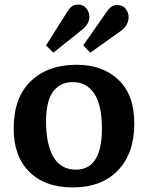

<svg xmlns="http://www.w3.org/2000/svg" viewBox="-20 -808 649 842"><path d="M299 14Q178 14 109 -54Q40 -122 40 -245Q40 -380 115 -452Q190 -524 316 -524Q430 -524 499.5 -458Q569 -392 569 -267Q569 -135 497 -60.5Q425 14 299 14ZM313 -64Q427 -64 427 -245Q427 -348 393 -398Q359 -448 300 -448Q244 -448 213 -406.5Q182 -365 182 -276Q182 -173 215 -118.5Q248 -64 313 -64ZM214 -577 182 -609 276 -758Q287 -775 297.5 -781.5Q308 -788 321 -788Q346 -788 359 -771Q372 -754 372 -734Q372 -702 338 -676ZM376 -577 345 -609 447 -755Q459 -773 470 -779.5Q481 -786 493 -786Q519 -786 531.5 -769Q544 -752 544 -733Q544 -716 535 -699.5Q526 -683 508 -671Z"/></svg>

Font: Literata SemiBold
Style: Regular
Weight: 600
Designer: Latin by Veronika Burian and Jose Scaglione. Greek by Irene Vlachou. Cyrillic by Vera Evstafieva.
Foundry: TypeTogether
Version: Version 3.103; ttfautohint (v1.8.4.7-5d5b);gftools[0.9.29]